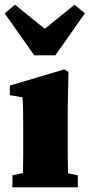

<svg xmlns="http://www.w3.org/2000/svg" viewBox="-25 -799 382 819"><path d="M28 0V-51L73 -61Q74 -98 74 -138.5Q74 -179 74 -210V-258Q74 -299 73.5 -326.5Q73 -354 71 -384L17 -393V-434L249 -503L267 -492L264 -343V-210Q264 -179 264 -137.5Q264 -96 265 -60L307 -51V0ZM39 -779 166 -676 293 -779 337 -742 211 -563H121L-5 -742Z"/></svg>

Font: Source Serif 4 Black
Style: Regular
Weight: 900
Designer: Frank Grießhammer
Foundry: Adobe
Version: Version 4.005;hotconv 1.1.0;makeotfexe 2.6.0